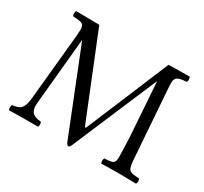

<svg xmlns="http://www.w3.org/2000/svg" viewBox="-136 -839 1107 1042"><g transform="rotate(30 418.0 -318.5)"><path d="M660 -198C660 -184 664 -89 664 -79C664 -35 652 -33 599 -31C596 -28 594 -21 594 -14C594 -8 596 -1 599 2C636 1 676 0 706 0C736 0 782 1 815 2C818 -1 820 -8 820 -14C820 -21 818 -28 815 -31C747 -34 744 -38 738 -121L708 -542C708 -551 707 -558 707 -565C707 -600 720 -611 777 -614C780 -617 782 -624 782 -630C782 -637 780 -644 777 -647L646 -645L434 -138C430 -128 427 -124 425 -124C423 -124 420 -129 417 -137L212 -645L67 -647C64 -644 62 -637 62 -630C62 -624 64 -617 67 -614C123 -611 137 -609 137 -569C137 -560 136 -548 135 -533L95 -121C89 -61 77 -36 20 -31C17 -28 16 -21 16 -14C16 -8 17 -1 20 2C50 1 82 0 106 0H168H200C203 -3 204 -8 204 -14C204 -21 203 -28 200 -31C146 -35 132 -57 132 -95C132 -104 133 -113 134 -123L172 -524H174L381 -5C384 2 390 10 396 10C402 10 406 3 410 -5L635 -534H637Z"/></g></svg>

Font: Ponomar Unicode
Style: Regular
Weight: 400
Version: 1.3